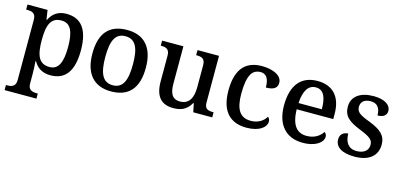

<svg xmlns="http://www.w3.org/2000/svg" viewBox="-69 -995 3511 1682"><g transform="rotate(15 1686.5 -153.5)"><path d="M16 240H305V194H296C257 194 217 186 217 128V41C217 15 215 -39 212 -75H217C246 -24 292 11 369 11C500 11 572 -75 572 -268C572 -461 500 -546 368 -546C290 -546 244 -508 215 -450H211L198 -536H16V-490H27C69 -490 104 -481 104 -422V125C104 186 65 194 26 194H16ZM343 -57C246 -57 217 -129 217 -268C217 -408 246 -478 342 -478C424 -478 456 -407 456 -268C456 -130 424 -57 343 -57Z M917 10C1077 10 1161 -81 1161 -269C1161 -457 1069 -547 920 -547C759 -547 676 -457 676 -269C676 -81 768 10 917 10ZM919 -46C827 -46 793 -123 793 -269C793 -416 826 -490 918 -490C1010 -490 1044 -416 1044 -269C1044 -123 1011 -46 919 -46Z M1481 10C1545 10 1601 -5 1642 -78H1647L1663 0H1835V-46H1830C1788 -46 1753 -53 1753 -111V-536H1558V-490H1561C1604 -490 1640 -482 1640 -421V-220C1640 -124 1606 -61 1526 -61C1452 -61 1430 -113 1430 -199V-536H1237V-490H1240C1285 -490 1317 -480 1317 -421V-187C1317 -50 1376 10 1481 10Z M2146 10C2266 10 2324 -43 2324 -91C2324 -109 2317 -123 2305 -132C2282 -89 2232 -58 2168 -58C2068 -58 2027 -127 2027 -266C2027 -443 2072 -493 2143 -493C2204 -493 2221 -439 2221 -374C2295 -374 2324 -399 2324 -444C2324 -510 2240 -547 2142 -547C2011 -547 1911 -480 1911 -265C1911 -66 2008 10 2146 10Z M2656 10C2781 10 2839 -46 2839 -92C2839 -110 2830 -125 2818 -131C2794 -91 2744 -57 2675 -57C2584 -57 2535 -118 2531 -260H2863V-307C2863 -466 2780 -547 2646 -547C2499 -547 2415 -452 2415 -264C2415 -91 2503 10 2656 10ZM2744 -317H2533C2539 -429 2577 -489 2645 -489C2718 -489 2744 -422 2744 -317Z M3127 10C3252 10 3331 -47 3331 -153C3331 -237 3280 -278 3180 -318C3084 -354 3052 -374 3052 -422C3052 -467 3082 -496 3142 -496C3201 -496 3229 -457 3229 -391C3284 -391 3311 -415 3311 -454C3311 -502 3261 -546 3155 -546C3037 -546 2958 -495 2958 -399C2958 -311 3010 -273 3114 -231C3210 -192 3237 -172 3237 -125C3237 -77 3201 -42 3131 -42C3055 -42 3023 -97 3023 -171C2995 -171 2950 -157 2950 -100C2950 -31 3012 10 3127 10Z"/></g></svg>

Font: Noto Serif Oriya Medium
Style: Regular
Weight: 500
Designer: David Williams
Foundry: Google LLC, David Williams
Version: Version 1.051